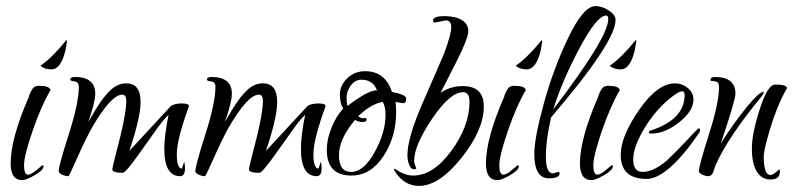

<svg xmlns="http://www.w3.org/2000/svg" viewBox="-20 -547 2607 631"><path d="M198 -415Q200 -415 200 -410L195 -381Q180 -319 149 -319Q126 -319 113 -331Q151 -357 198 -415ZM72 27Q81 27 95 16Q109 5 112 2Q115 -1 119 -4Q123 -4 123 0Q123 12 94.5 28.5Q66 45 53 45Q15 45 15 -10Q15 -92 75 -229Q75 -233 80.5 -244Q86 -255 89 -258Q96 -265 108 -265Q143 -265 146 -251Q115 -198 87 -116.5Q59 -35 59 -4Q59 27 72 27Z M601 -198Q561 -88 561 -40.5Q561 7 578 7Q581 -1 585 -15Q588 -8 588 6Q588 32 572 32Q520 32 520 -58Q520 -101 534 -170Q511 -147 488 -113L436 -40Q393 21 383 21Q349 21 349 9Q349 6 360 -38Q395 -168 395 -215Q395 -236 382 -236Q345 -236 282 -127Q260 -87 233.5 -27.5Q207 32 205 32Q195 32 184 27Q173 22 173 15Q173 -2 206 -105.5Q239 -209 239 -261Q239 -278 225 -279.5Q211 -281 211 -285Q211 -294 226 -294Q293 -294 293 -239Q293 -211 270 -146L293 -185Q321 -231 344.5 -252Q368 -273 394 -273Q395 -273 396 -273Q442 -273 442 -211Q442 -161 405 -51L542 -199Q555 -207 578 -207Q601 -207 601 -198Z M1050 -198Q1010 -88 1010 -40.5Q1010 7 1027 7Q1030 -1 1034 -15Q1037 -8 1037 6Q1037 32 1021 32Q969 32 969 -58Q969 -101 983 -170Q960 -147 937 -113L885 -40Q842 21 832 21Q798 21 798 9Q798 6 809 -38Q844 -168 844 -215Q844 -236 831 -236Q794 -236 731 -127Q709 -87 682.5 -27.5Q656 32 654 32Q644 32 633 27Q622 22 622 15Q622 -2 655 -105.5Q688 -209 688 -261Q688 -278 674 -279.5Q660 -281 660 -285Q660 -294 675 -294Q742 -294 742 -239Q742 -211 719 -146L742 -185Q770 -231 793.5 -252Q817 -273 843 -273Q844 -273 845 -273Q891 -273 891 -211Q891 -161 854 -51L991 -199Q1004 -207 1027 -207Q1050 -207 1050 -198Z M1305 -208 1280 -212Q1282 -192 1282 -180Q1282 -97 1240 -33.5Q1198 30 1135 30Q1054 30 1054 -55Q1054 -89 1069.5 -127.5Q1085 -166 1108 -190Q1097 -208 1097 -237Q1097 -266 1121 -289.5Q1145 -313 1180 -313Q1246 -313 1268 -245Q1315 -236 1315 -223Q1315 -208 1305 -208ZM1168 -285Q1147 -285 1133 -266Q1119 -247 1119 -227.5Q1119 -208 1122 -199Q1190 -250 1216 -250H1219Q1206 -285 1168 -285ZM1157 -165Q1167 -158 1173 -158.5Q1179 -159 1180 -159Q1185 -159 1185 -154Q1185 -146 1171.5 -146Q1158 -146 1147 -153Q1094 -91 1094 -36.5Q1094 18 1134.5 18Q1175 18 1211 -46.5Q1247 -111 1247 -170Q1247 -196 1238 -212Q1200 -206 1157 -165Z M1445 -480 1410 -473Q1403 -473 1403 -479Q1403 -494 1440 -494Q1477 -494 1498 -481Q1519 -468 1519 -444.5Q1519 -421 1480 -344L1428 -242Q1460 -264 1501 -264Q1570 -264 1570 -197Q1570 -120 1496.5 -28Q1423 64 1357 64Q1308 64 1277 15Q1275 11 1275 10Q1275 9 1277 7Q1309 30 1338 30Q1404 30 1463.5 -51.5Q1523 -133 1523 -213Q1523 -244 1502 -244Q1459 -244 1400 -156.5Q1341 -69 1341 -18Q1341 -10 1348 6Q1348 9 1339.5 9Q1331 9 1325 -5Q1319 -19 1319 -37Q1319 -93 1367 -204L1440 -372Q1463 -435 1463 -457.5Q1463 -480 1445 -480Z M1760 -415Q1762 -415 1762 -410L1757 -381Q1742 -319 1711 -319Q1688 -319 1675 -331Q1713 -357 1760 -415ZM1634 27Q1643 27 1657 16Q1671 5 1674 2Q1677 -1 1681 -4Q1685 -4 1685 0Q1685 12 1656.5 28.5Q1628 45 1615 45Q1577 45 1577 -10Q1577 -92 1637 -229Q1637 -233 1642.5 -244Q1648 -255 1651 -258Q1658 -265 1670 -265Q1705 -265 1708 -251Q1677 -198 1649 -116.5Q1621 -35 1621 -4Q1621 27 1634 27Z M1798 23 1814 18Q1819 18 1819 23Q1819 39 1784 39Q1736 39 1736 -41Q1736 -94 1768 -209.5Q1800 -325 1849 -426Q1898 -527 1937 -527Q1959 -527 1981 -512.5Q2003 -498 2003 -481Q2003 -409 1791 -161Q1774 -87 1774 -32Q1774 23 1798 23ZM1979 -484Q1979 -496 1972 -496Q1942 -496 1885 -389.5Q1828 -283 1798 -187Q1979 -424 1979 -484Z M2069 -415Q2071 -415 2071 -410L2066 -381Q2051 -319 2020 -319Q1997 -319 1984 -331Q2022 -357 2069 -415ZM1943 27Q1952 27 1966 16Q1980 5 1983 2Q1986 -1 1990 -4Q1994 -4 1994 0Q1994 12 1965.5 28.5Q1937 45 1924 45Q1886 45 1886 -10Q1886 -92 1946 -229Q1946 -233 1951.5 -244Q1957 -255 1960 -258Q1967 -265 1979 -265Q2014 -265 2017 -251Q1986 -198 1958 -116.5Q1930 -35 1930 -4Q1930 27 1943 27Z M2275 -125Q2281 -125 2281 -120.5Q2281 -116 2279 -112Q2174 41 2105 41Q2020 41 2020 -38Q2020 -99 2080.5 -186Q2141 -273 2198 -273Q2222 -273 2240.5 -257.5Q2259 -242 2259 -220Q2259 -182 2212 -145Q2165 -108 2121 -108Q2112 -108 2112 -112L2115 -117Q2230 -153 2230 -235Q2230 -247 2222 -247Q2210 -247 2182 -224Q2133 -184 2097 -124Q2061 -64 2061 -23Q2061 18 2092 18Q2127 18 2171 -19Q2199 -45 2236.5 -85Q2274 -125 2275 -125Z M2567 -255Q2567 -259 2562 -250Q2534 -199 2512 -127Q2490 -55 2490 -33Q2490 28 2512 28Q2519 28 2530.5 18.5Q2542 9 2540 9Q2543 9 2543 17Q2543 43 2513 43Q2483 43 2467 16.5Q2451 -10 2451 -59Q2451 -108 2477 -188.5Q2503 -269 2527 -269H2532Q2567 -269 2567 -255ZM2489 -245Q2490 -244 2490 -241.5Q2490 -239 2482 -229Q2374 -98 2332 -5L2323 21Q2317 32 2308 32Q2299 32 2288 27Q2277 22 2277 15Q2277 -2 2310 -105.5Q2343 -209 2343 -261Q2343 -275 2336 -278Q2329 -281 2322 -280.5Q2315 -280 2315 -285Q2315 -294 2330 -294Q2397 -294 2397 -239Q2397 -218 2349 -76Q2393 -145 2434 -195Q2475 -245 2489 -245Z"/></svg>

Font: Qwigley
Style: Regular
Weight: 400
Designer: Robert E. Leuschke
Foundry: Robert E. Leuschke
Version: Version 1.003